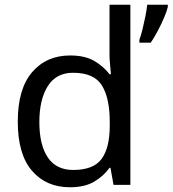

<svg xmlns="http://www.w3.org/2000/svg" viewBox="-20 -780 728 810"><path d="M275 10Q175 10 115 -59.5Q55 -129 55 -267Q55 -405 115.5 -475.5Q176 -546 276 -546Q338 -546 377.5 -523Q417 -500 442 -467H448Q447 -480 444.5 -505.5Q442 -531 442 -546V-760H530V0H459L446 -72H442Q418 -38 378 -14Q338 10 275 10ZM289 -63Q374 -63 408.5 -109.5Q443 -156 443 -250V-266Q443 -366 410 -419.5Q377 -473 288 -473Q217 -473 181.5 -416.5Q146 -360 146 -265Q146 -169 181.5 -116Q217 -63 289 -63ZM688 -751Q684 -733 672.5 -706Q661 -679 646 -650.5Q631 -622 616 -600H568V-612Q575 -631 581.5 -657.5Q588 -684 593.5 -711.5Q599 -739 601 -760H688Z"/></svg>

Font: Noto Sans Avestan
Style: Regular
Weight: 400
Designer: Monotype Design Team
Foundry: Monotype Imaging Inc.
Version: Version 2.003; ttfautohint (v1.8.4.7-5d5b)